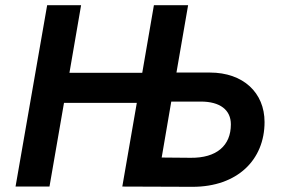

<svg xmlns="http://www.w3.org/2000/svg" viewBox="-20 -720 1083 741"><path d="M574 -700 529 -439H248L293 -700H162L40 0H171L227 -323H508L452 0L723 1C896 1 1001 -103 1001 -249C1001 -362 919 -440 790 -440H661L706 -700ZM604 -112 641 -328H755C829 -328 871 -296 871 -240C871 -158 816 -110 716 -111Z"/></svg>

Font: Fixel Display SemiBold
Style: Italic
Weight: 600
Italic angle: -10°
Designer: AlfaBravo + MacPaw
Foundry: Kyrylo Tkachov, Marchela Mozhyna, Serhii Makarenko, Maria Weinstein, Zakhar Kryvoshyya
Version: Version 1.210;Glyphs 3.2 (3217)